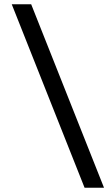

<svg xmlns="http://www.w3.org/2000/svg" viewBox="-20 -784 507 899"><path d="M467 95H376L35 -764H126Z"/></svg>

Font: Fustat Medium
Style: Regular
Weight: 500
Designer: Mohamed Gaber, Khaled Hosny, Laura Garcia Mut
Foundry: Kief Type Foundry, Alif Type Foundry, Hard Type Foundry
Version: Version 1.007